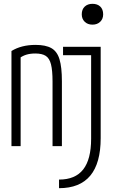

<svg xmlns="http://www.w3.org/2000/svg" viewBox="-20 -765 590 1005"><path d="M40 -498Q92 -530 166 -530Q219 -530 249 -513Q279 -496 291.5 -454.5Q304 -413 304 -340V0H255V-338Q255 -396 247 -428Q239 -460 219.5 -472.5Q200 -485 165 -485Q138 -485 117 -478.5Q96 -472 74 -455L88 -486V0H40ZM289 175Q374 175 415.5 122Q457 69 457 -39V-476H310V-520H507V-42Q507 89 452.5 154.5Q398 220 289 220ZM464 -636Q439 -636 423.5 -651Q408 -666 408 -690Q408 -716 423.5 -730.5Q439 -745 464 -745Q490 -745 505 -730.5Q520 -716 520 -690Q520 -666 504.5 -651Q489 -636 464 -636Z"/></svg>

Font: M PLUS Code Latin SemiExpanded Light
Style: Regular
Weight: 300
Width: 6
Designer: Coji Morishita
Foundry: UNDERFOREST DESIGN
Version: Version 1.002; ttfautohint (v1.8.3)